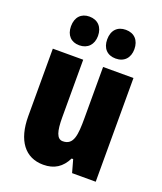

<svg xmlns="http://www.w3.org/2000/svg" viewBox="-143 -860 814 962"><g transform="rotate(20 264.5 -378.5)"><path d="M96 -690C96 -642 124 -614 167 -614C212 -614 240 -644 240 -690C240 -737 212 -767 167 -767C124 -767 96 -739 96 -690ZM289 -690C289 -643 316 -614 361 -614C407 -614 434 -644 434 -690C434 -737 407 -767 361 -767C317 -767 289 -739 289 -690ZM479 -553H317V-280C317 -191 312 -134 254 -134C222 -134 211 -172 211 -246V-553H49V-193C49 -64 105 10 202 10C261 10 300 -16 326 -68H334L353 0H479Z"/></g></svg>

Font: Noto Sans Arabic UI XCn Bk
Style: Regular
Weight: 900
Width: 2
Designer: Monotype Design Team, Nadine Chahine and Nizar Qandah
Foundry: Monotype Imaging Inc.
Version: Version 2.010